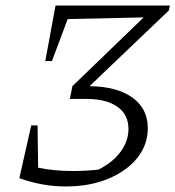

<svg xmlns="http://www.w3.org/2000/svg" viewBox="-20 -667 635 695"><path d="M50 -22 93 -213H116L118 -60Q175 -48 243 -48Q290 -48 336 -53Q387 -78 416 -117Q445 -156 445 -200Q445 -252 405 -280.5Q365 -309 291 -309H233L242 -355L500 -604L225 -598L168 -446H144L181 -647H595L591 -629L304 -355Q403 -354 459 -314Q515 -274 515 -203Q515 -143 477 -95.5Q439 -48 372 -20Q305 8 217 8Q134 8 50 -22Z"/></svg>

Font: Piazzolla Light
Style: Italic
Weight: 300
Italic angle: -11.3°
Designer: Juan Pablo del Peral
Foundry: Huerta Tipografica
Version: Version 1.330